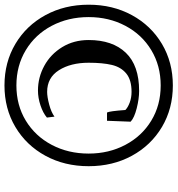

<svg xmlns="http://www.w3.org/2000/svg" viewBox="12 -776 774 837"><g transform="rotate(90 398.5 -357.0)"><path d="M0 -357Q0 -462 45.5 -545.5Q91 -629 171 -676.5Q251 -724 352 -724Q453 -724 533 -676.5Q613 -629 658.5 -545.5Q704 -462 704 -357Q704 -252 658.5 -168.5Q613 -85 533 -37.5Q453 10 352 10Q251 10 171 -37.5Q91 -85 45.5 -168.5Q0 -252 0 -357ZM649 -357Q649 -445 611 -517Q573 -589 505.5 -630Q438 -671 352 -671Q266 -671 198 -630Q130 -589 92 -517Q54 -445 54 -357Q54 -268 92 -196Q130 -124 198 -83Q266 -42 352 -42Q438 -42 505.5 -83Q573 -124 611 -196Q649 -268 649 -357ZM154 -357Q154 -461 209.5 -519Q265 -577 376 -577Q410 -577 451.5 -566.5Q493 -556 510 -540L506 -437H470Q464 -448 459 -517Q448 -528 426.5 -536Q405 -544 380 -544Q328 -544 300 -521Q272 -498 262.5 -458Q253 -418 253 -357Q253 -279 285.5 -227.5Q318 -176 380 -176Q402 -176 435.5 -185Q469 -194 488 -208L492 -175Q472 -158 439 -147Q406 -136 374 -136Q317 -136 266.5 -163.5Q216 -191 185 -241.5Q154 -292 154 -357Z"/></g></svg>

Font: Trirong ExtraBold
Style: Italic
Weight: 800
Italic angle: -12°
Designer: Katatrad Team
Foundry: CadsonDemak
Version: Version 1.001